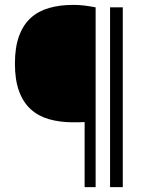

<svg xmlns="http://www.w3.org/2000/svg" viewBox="-20 -765 622 785"><path d="M482 0H430V-735H482ZM371 0H326V-266Q315 -265 302 -265Q289 -265 279 -265Q225 -265 181 -277.5Q137 -290 106 -318Q75 -346 58 -392Q41 -438 41 -505Q41 -572 58 -618Q75 -664 106 -692Q137 -720 181 -732.5Q225 -745 279 -745Q302 -745 323.5 -742.5Q345 -740 371 -735Z"/></svg>

Font: EncodeSans
Style: Light
Weight: 300
Designer: Pablo Impallari, Andres Torresi
Foundry: Pablo Impallari, Andres Torresi
Version: Version 1.000; ttfautohint (v1.4.1)